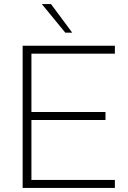

<svg xmlns="http://www.w3.org/2000/svg" viewBox="-20 -921 628 941"><path d="M91 -697H543V-658H134V-372H497V-333H134V-39H543V0H91ZM185 -901H230L334 -761H300Z"/></svg>

Font: Hanken Grotesk ExtraLight
Style: Regular
Weight: 200
Designer: Alfredo Marco Pradil
Foundry: Hanken Design Co.
Version: Version 3.014